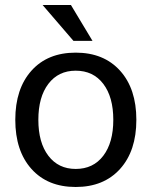

<svg xmlns="http://www.w3.org/2000/svg" viewBox="-20 -732 605 766"><path d="M282 -522Q394 -522 459 -450Q524 -378 524 -254Q524 -130 459 -58Q394 14 282 14Q170 14 105.5 -58Q41 -130 41 -254Q41 -378 105.5 -450Q170 -522 282 -522ZM282 -58Q352 -58 392 -110.5Q432 -163 432 -254Q432 -345 392 -397.5Q352 -450 282 -450Q213 -450 173 -397.5Q133 -345 133 -254Q133 -163 173 -110.5Q213 -58 282 -58ZM349 -569H273L150 -712H263Z"/></svg>

Font: CST
Style: Regular
Weight: 400
Version: Version 1.00